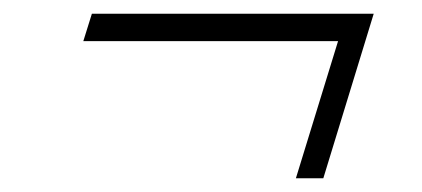

<svg xmlns="http://www.w3.org/2000/svg" viewBox="-20 -394 615 280"><path d="M114 -374H525L451.5 -134H411.5L473 -334H101.5Z"/></svg>

Font: Newsreader Display SemiBold
Style: Italic
Weight: 600
Italic angle: -17°
Designer: Hugues Gentile
Foundry: Production Type
Version: Version 1.001